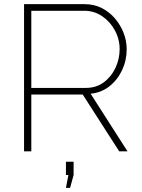

<svg xmlns="http://www.w3.org/2000/svg" viewBox="-20 -730 685 926"><path d="M96 0V-710H388Q433 -710 470 -691.5Q507 -673 534 -641.5Q561 -610 576 -571.5Q591 -533 591 -493Q591 -439 569 -392Q547 -345 508 -314Q469 -283 417 -278L595 0H555L379 -274H131V0ZM131 -306H394Q444 -306 480.5 -333Q517 -360 537 -403Q557 -446 557 -493Q557 -541 534 -583.5Q511 -626 472.5 -652Q434 -678 387 -678H131ZM298 176 310 114H298V50H335V114L318 176Z"/></svg>

Font: Raleway Thin ExtraLight
Style: Regular
Weight: 250
Version: Version 4.026